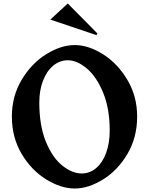

<svg xmlns="http://www.w3.org/2000/svg" viewBox="-20 -1059 855 1099"><path d="M48 -392Q48 -509 104.5 -603Q161 -697 245 -749Q329 -801 408 -801Q486 -801 569.5 -748.5Q653 -696 709 -602Q765 -508 765 -392Q765 -272 709.5 -178Q654 -84 570 -32Q486 20 408 20Q329 20 244.5 -32Q160 -84 104 -178Q48 -272 48 -392ZM448 -66Q494 -66 530.5 -97Q567 -128 587.5 -184Q608 -240 608 -312Q608 -438 570 -529.5Q532 -621 476.5 -667.5Q421 -714 368 -714Q322 -714 285 -683.5Q248 -653 226.5 -598Q205 -543 205 -472Q205 -339 243 -247Q281 -155 337.5 -110.5Q394 -66 448 -66ZM368 -1039 538 -867 532 -858 268 -947Z"/></svg>

Font: Tiejili SC
Style: Regular
Weight: 400
Designer: Buernia
Foundry: Ershou Xiaoxi Press
Version: Version 1.100